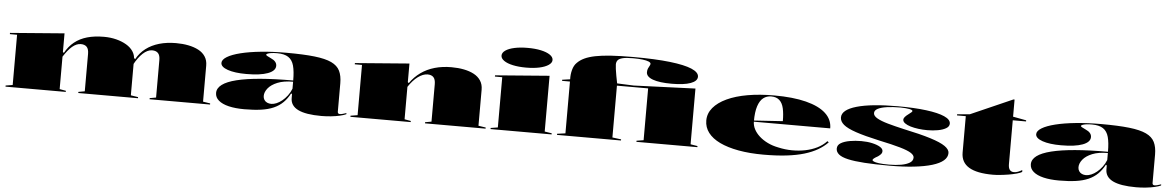

<svg xmlns="http://www.w3.org/2000/svg" viewBox="-35 -1214 10365 1698"><g transform="rotate(5 5147.5 -365.0)"><path d="M26 0V-10L88 -20V-466H24V-477L505 -515V-350L514 -342Q546 -401 594 -439.5Q642 -478 707 -496.5Q772 -515 855 -515Q914 -515 965 -502Q1016 -489 1055 -466Q1094 -443 1115.5 -410.5Q1137 -378 1137 -340V-20L1202 -10V0H672V-10L728 -20V-352Q728 -395 710 -414Q692 -433 657 -433Q638 -433 619 -425Q600 -417 581 -401Q562 -385 543 -361.5Q524 -338 505 -308V-20L561 -10V0ZM1305 0V-10L1361 -20V-352Q1361 -395 1343 -414Q1325 -433 1290 -433Q1269 -433 1248.5 -423Q1228 -413 1208 -394.5Q1188 -376 1169 -350Q1150 -324 1133 -292V-354L1147 -342Q1178 -399 1228.5 -437.5Q1279 -476 1346.5 -495.5Q1414 -515 1496 -515Q1554 -515 1605 -505Q1656 -495 1695 -474.5Q1734 -454 1756 -420.5Q1778 -387 1778 -340V-20L1842 -10V0Z M2477 -515Q2628 -515 2725 -504Q2822 -493 2876 -467.5Q2930 -442 2951.5 -398Q2973 -354 2973 -288V-35Q2973 -26 2978 -21Q2983 -16 2992 -16Q3003 -16 3017.5 -20Q3032 -24 3050 -30V-20Q3029 -10 2994 -2Q2959 6 2916.5 10.5Q2874 15 2831 15Q2692 15 2624 -18.5Q2556 -52 2556 -120Q2556 -129 2556 -133.5Q2556 -138 2556 -143Q2556 -148 2556 -154L2548 -161Q2523 -113 2488.5 -79Q2454 -45 2406.5 -24Q2359 -3 2295 6Q2231 15 2147 15Q2067 15 2008.5 1Q1950 -13 1918 -40.5Q1886 -68 1886 -107Q1886 -192 2055.5 -234Q2225 -276 2556 -276Q2556 -357 2542.5 -407Q2529 -457 2493.5 -480.5Q2458 -504 2394 -504Q2365 -504 2343.5 -501Q2322 -498 2310 -493Q2298 -488 2298 -482Q2298 -478 2308 -472Q2318 -466 2342 -455Q2395 -432 2395 -392Q2395 -347 2328 -322Q2261 -297 2137 -297Q2034 -297 1972 -318.5Q1910 -340 1910 -376Q1910 -405 1952 -430.5Q1994 -456 2070.5 -475Q2147 -494 2250.5 -504.5Q2354 -515 2477 -515ZM2556 -265Q2473 -265 2418 -242.5Q2363 -220 2335.5 -186Q2308 -152 2308 -117Q2308 -98 2317.5 -83Q2327 -68 2343.5 -60.5Q2360 -53 2380 -53Q2402 -53 2427 -63.5Q2452 -74 2476 -93.5Q2500 -113 2521.5 -141Q2543 -169 2556 -203Z M4288 -10V0H3750V-10L3806 -20V-352Q3806 -395 3788 -414Q3770 -433 3735 -433Q3715 -433 3693.5 -424.5Q3672 -416 3650 -400Q3628 -384 3607 -360.5Q3586 -337 3567 -308V-20L3623 -10V0H3088V-10L3150 -20V-466H3086V-477L3567 -515V-350L3576 -342Q3616 -399 3670 -437.5Q3724 -476 3792 -495.5Q3860 -515 3941 -515Q4000 -515 4051 -505Q4102 -495 4140.5 -474.5Q4179 -454 4201 -420.5Q4223 -387 4223 -340V-20Z M4597 -569Q4531 -569 4480 -580Q4429 -591 4400.5 -611Q4372 -631 4372 -656Q4372 -682 4400.5 -702Q4429 -722 4480 -733Q4531 -744 4597 -744Q4664 -744 4715 -733Q4766 -722 4795.5 -702Q4825 -682 4825 -656Q4825 -631 4795.5 -611Q4766 -591 4715 -580Q4664 -569 4597 -569ZM4332 0V-10L4395 -20V-466H4330V-477L4811 -515V-20L4874 -10V0Z M4922 0V-10L4995 -20V-480H4925V-490L4995 -500Q4993 -542 5004 -583.5Q5015 -625 5040 -649Q5065 -675 5103 -693Q5141 -711 5197.5 -722.5Q5254 -734 5336.5 -739.5Q5419 -745 5533 -745Q5730 -745 5860 -730Q5990 -715 6054.5 -687.5Q6119 -660 6119 -621Q6119 -582 6060 -560.5Q6001 -539 5892 -539Q5783 -539 5724.5 -560.5Q5666 -582 5666 -622Q5666 -642 5672.5 -656Q5679 -670 5685 -680Q5691 -690 5691 -698Q5691 -709 5672.5 -717Q5654 -725 5618.5 -729.5Q5583 -734 5533 -734Q5472 -734 5440.5 -726Q5409 -718 5397.5 -703Q5386 -688 5386 -666Q5386 -652 5389.5 -625.5Q5393 -599 5399 -566.5Q5405 -534 5412 -500L5560 -494L6106 -515V-20L6168 -10V0H5627V-10L5689 -20V-480H5412V-20L5490 -10V0Z M6805 -515Q6973 -515 7089 -485.5Q7205 -456 7264.5 -401Q7324 -346 7324 -268H6643V-278L6901 -295Q6901 -361 6890.5 -408Q6880 -455 6853 -479.5Q6826 -504 6780 -504Q6740 -504 6710 -481Q6680 -458 6663 -406.5Q6646 -355 6646 -270Q6646 -235 6663 -202Q6680 -169 6711.5 -140.5Q6743 -112 6786 -91Q6829 -70 6881 -60Q6942 -46 7003.5 -45.5Q7065 -45 7122 -56.5Q7179 -68 7227 -92Q7275 -116 7309 -153L7322 -144Q7286 -106 7235.5 -76.5Q7185 -47 7117 -26.5Q7049 -6 6959.5 4.5Q6870 15 6756 15Q6632 15 6533.5 -3Q6435 -21 6366.5 -54Q6298 -87 6262 -134.5Q6226 -182 6226 -242Q6226 -305 6268 -355.5Q6310 -406 6387 -442Q6464 -478 6570 -496.5Q6676 -515 6805 -515Z M7873 15Q7743 15 7652.5 9Q7562 3 7505 -10Q7448 -23 7422.5 -44.5Q7397 -66 7397 -95Q7397 -127 7427.5 -145Q7458 -163 7506.5 -171.5Q7555 -180 7608 -180Q7662 -180 7706 -170Q7750 -160 7776 -144Q7802 -128 7802 -107Q7802 -93 7793.5 -82.5Q7785 -72 7767 -59Q7743 -46 7732 -37Q7721 -28 7721 -22Q7721 -16 7734 -9.5Q7747 -3 7779.5 1.5Q7812 6 7870 6Q7930 6 7977.5 -2.5Q8025 -11 8053 -28.5Q8081 -46 8081 -75Q8081 -96 8051.5 -115Q8022 -134 7953 -154Q7884 -174 7765 -199Q7633 -228 7555 -254.5Q7477 -281 7443.5 -309.5Q7410 -338 7410 -373Q7410 -441 7538.5 -478Q7667 -515 7903 -515Q8051 -515 8156.5 -501.5Q8262 -488 8318 -463Q8374 -438 8374 -402Q8374 -376 8346 -359.5Q8318 -343 8274 -335Q8230 -327 8180 -327Q8140 -327 8101 -332Q8062 -337 8030.5 -346.5Q7999 -356 7980 -370Q7961 -384 7961 -402Q7961 -423 8004 -454Q8022 -467 8028.5 -473.5Q8035 -480 8035 -484Q8035 -489 8027.5 -493Q8020 -497 8006 -499.5Q7992 -502 7972.5 -504Q7953 -506 7927 -506Q7858 -506 7806.5 -498.5Q7755 -491 7726.5 -476Q7698 -461 7698 -437Q7698 -412 7732.5 -392Q7767 -372 7829 -354.5Q7891 -337 7970 -319Q8122 -287 8213 -258.5Q8304 -230 8344.5 -201.5Q8385 -173 8385 -142Q8385 -104 8351.5 -75Q8318 -46 8252 -26Q8186 -6 8090.5 4.5Q7995 15 7873 15Z M8793 15Q8650 15 8579.5 -27.5Q8509 -70 8509 -157V-480H8431V-490L8543 -500L8916 -664H8926V-512L9044 -490V-480H8926V-92Q8926 -56 8939 -40Q8952 -24 8976 -24Q8994 -24 9012 -31Q9030 -38 9048 -49L9049 -32Q9035 -23 9002.5 -14Q8970 -5 8930.5 1.5Q8891 8 8854.5 11.5Q8818 15 8793 15Z M9710 -515Q9861 -515 9958 -504Q10055 -493 10109 -467.5Q10163 -442 10184.5 -398Q10206 -354 10206 -288V-35Q10206 -26 10211 -21Q10216 -16 10225 -16Q10236 -16 10250.5 -20Q10265 -24 10283 -30V-20Q10262 -10 10227 -2Q10192 6 10149.5 10.5Q10107 15 10064 15Q9925 15 9857 -18.5Q9789 -52 9789 -120Q9789 -129 9789 -133.5Q9789 -138 9789 -143Q9789 -148 9789 -154L9781 -161Q9756 -113 9721.5 -79Q9687 -45 9639.5 -24Q9592 -3 9528 6Q9464 15 9380 15Q9300 15 9241.5 1Q9183 -13 9151 -40.5Q9119 -68 9119 -107Q9119 -192 9288.5 -234Q9458 -276 9789 -276Q9789 -357 9775.5 -407Q9762 -457 9726.5 -480.5Q9691 -504 9627 -504Q9598 -504 9576.5 -501Q9555 -498 9543 -493Q9531 -488 9531 -482Q9531 -478 9541 -472Q9551 -466 9575 -455Q9628 -432 9628 -392Q9628 -347 9561 -322Q9494 -297 9370 -297Q9267 -297 9205 -318.5Q9143 -340 9143 -376Q9143 -405 9185 -430.5Q9227 -456 9303.5 -475Q9380 -494 9483.5 -504.5Q9587 -515 9710 -515ZM9789 -265Q9706 -265 9651 -242.5Q9596 -220 9568.5 -186Q9541 -152 9541 -117Q9541 -98 9550.5 -83Q9560 -68 9576.5 -60.5Q9593 -53 9613 -53Q9635 -53 9660 -63.5Q9685 -74 9709 -93.5Q9733 -113 9754.5 -141Q9776 -169 9789 -203Z"/></g></svg>

Font: Kalnia Expanded SemiBold
Style: Regular
Weight: 600
Width: 7
Designer: Frida Medrano
Foundry: Frida Medrano
Version: Version 1.105